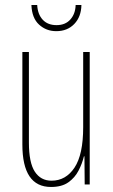

<svg xmlns="http://www.w3.org/2000/svg" viewBox="-20 -734 448 764"><path d="M337 -527V0H317L316 -112H314Q307 -83 292.5 -55Q278 -27 252 -8.5Q226 10 183 10Q69 10 69 -159V-527H95V-167Q95 -87 118.5 -51Q142 -15 185 -15Q242 -15 276.5 -67Q311 -119 311 -228V-527ZM304 -714Q303 -667 275.5 -638.5Q248 -610 204 -610Q164 -610 135.5 -636Q107 -662 105 -714H128Q130 -677 150 -655.5Q170 -634 205 -634Q240 -634 260 -656.5Q280 -679 281 -714Z"/></svg>

Font: Noto Sans Gurmukhi ExtraCondensed Thin
Style: Regular
Weight: 100
Width: 2
Designer: Jelle Bosma - Monotype Design Team
Foundry: Monotype Imaging Inc.
Version: Version 2.004; ttfautohint (v1.8.4.7-5d5b)